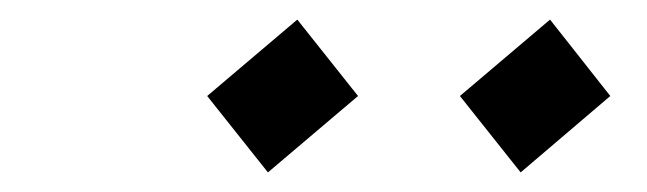

<svg xmlns="http://www.w3.org/2000/svg" viewBox="-20 -806 660 196"><path d="M253.5 -630 345.5 -708 283.5 -786 191.5 -708ZM449.5 -708 511.5 -630 603 -708 541.5 -786Z"/></svg>

Font: Monaspace Krypton
Style: Italic
Weight: 400
Italic angle: -11°
Designer: Riley Cran & the Lettermatic Team
Foundry: Lettermatic
Version: Version 1.101 (Monaspace Krypton)